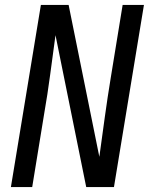

<svg xmlns="http://www.w3.org/2000/svg" viewBox="-20 -755 616 775"><path d="M24 0H110L158 -294Q172 -374 182.5 -453.5Q193 -533 204 -613L328 0H440L561 -735H475L427 -441Q414 -362 403 -282Q392 -202 381 -122L257 -735H145Z"/></svg>

Font: Iosevka Sparkle
Style: Italic
Weight: 400
Italic angle: -9°
Designer: Belleve Invis
Foundry: Belleve Invis
Version: Version 4.5.0; ttfautohint (v1.8.3)